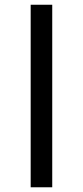

<svg xmlns="http://www.w3.org/2000/svg" viewBox="-20 -793 351 813"><path d="M109.9 -772.9H201.2V0H109.9Z"/></svg>

Font: Khmer Busra Bunong
Style: Regular
Weight: 400
Designer: D. Kanjahn
Version: Version 7.100; 2014